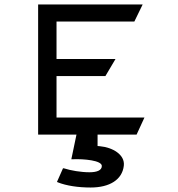

<svg xmlns="http://www.w3.org/2000/svg" viewBox="-20 -600 792 856"><path d="M232 -504H579L616 -580H150V0H321L298 110H306C353 108 434 115 434 140C434 160 411 168 379 168C340 168 295 160 267 151L261 150L234 211L238 213C276 228 328 236 384 236C469 236 525 201 532 139C538 89 481 57 426 52C423 52 420 51 415 51V0H589L624 -76H232V-261H450L495 -337H232Z"/></svg>

Font: Charger Monospace
Style: Regular
Weight: 400
Designer: Jasper
Foundry: Cannot Into Space Fonts
Version: Version 0.980